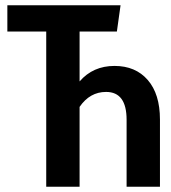

<svg xmlns="http://www.w3.org/2000/svg" viewBox="-20 -711 652 731"><path d="M589 -256V0H462V-255Q462 -361 384 -361Q322 -361 283 -304V0H156V-591H8V-691H439L425 -591H283V-401Q334 -460 416 -460Q496 -460 542.5 -406.5Q589 -353 589 -256Z"/></svg>

Font: Fira Sans Compressed Medium
Style: Regular
Weight: 500
Width: 1
Designer: bBox Type GmbH & Carrois Corporate GbR & Edenspiekermann AG
Foundry: bBox Type GmbH & Carrois Corporate GbR & Edenspiekermann AG
Version: Version 4.301